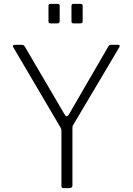

<svg xmlns="http://www.w3.org/2000/svg" viewBox="-20 -974 687 994"><path d="M591 -742Q597 -742 599 -739Q601 -736 598 -730L359 -327Q356 -323 355.5 -318.5Q355 -314 355 -304V-14Q355 0 339 0H310Q303 0 300.5 -3Q298 -6 298 -12V-295Q298 -303 296.5 -307Q295 -311 292 -316L49 -729Q45 -734 47.5 -738Q50 -742 57 -742H91Q99 -742 102 -740Q105 -738 109 -732L313 -384Q320 -372 325.5 -372Q331 -372 337 -382L540 -732Q544 -739 547 -740.5Q550 -742 557 -742H591ZM289 -944V-866Q289 -859 286.5 -856Q284 -853 276 -853H243Q235 -853 233 -855.5Q231 -858 231 -864V-943Q231 -954 240 -954H279Q289 -954 289 -944ZM408 -944V-866Q408 -859 405.5 -856Q403 -853 395 -853H362Q354 -853 352 -855.5Q350 -858 350 -864V-943Q350 -954 360 -954H398Q408 -954 408 -944Z"/></svg>

Font: Libre Franklin Thin ExtraLight
Style: Regular
Weight: 250
Version: Version 3.000